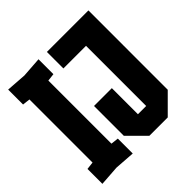

<svg xmlns="http://www.w3.org/2000/svg" viewBox="-183 -860 1020 1020"><g transform="rotate(-45 327.0 -350.0)"><path d="M21 4V-108L64 -113V-587L21 -592V-704L135 -696L249 -704V-592L206 -587V-113L249 -108V4L135 -4ZM282 -96V-320H416V-124H478V-576H308V-700H620V-104L516 0H378Z"/></g></svg>

Font: Tektur Condensed SemiBold
Style: Regular
Weight: 600
Width: 3
Designer: Adam Jagosz
Foundry: Adam Jagosz
Version: Version 1.005;gftools[0.9.30]